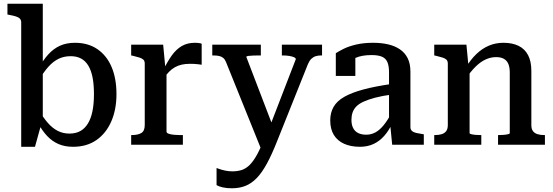

<svg xmlns="http://www.w3.org/2000/svg" viewBox="-20 -778 2973 1032"><path d="M373 11Q329 11 295 -3.5Q261 -18 234 -46.5Q207 -75 184 -117L188 -187Q213 -145 237.5 -117Q262 -89 290.5 -74.5Q319 -60 353 -60Q387 -60 411.5 -73.5Q436 -87 452.5 -114Q469 -141 477 -180.5Q485 -220 485 -272Q485 -324 477.5 -362Q470 -400 454.5 -425.5Q439 -451 415.5 -463.5Q392 -476 360 -476Q324 -476 295 -462Q266 -448 240 -419Q214 -390 187 -344L186 -408Q211 -454 239 -485Q267 -516 302 -532Q337 -548 383 -548Q454 -548 504 -513.5Q554 -479 580 -417.5Q606 -356 606 -272Q606 -189 578 -125Q550 -61 498 -25Q446 11 373 11ZM94 -657Q94 -670 87 -677.5Q80 -685 66 -689.5Q52 -694 30 -698L20 -700V-758H210V-122L203 -115L168 11H94Z M1064 -543V-430Q1057 -431 1046.5 -432.5Q1036 -434 1024 -434.5Q1012 -435 1001 -435Q976 -435 956.5 -430.5Q937 -426 920 -416.5Q903 -407 888 -391.5Q873 -376 857 -353L856 -397Q879 -446 903 -479.5Q927 -513 957 -530.5Q987 -548 1027 -548Q1040 -548 1050 -546.5Q1060 -545 1064 -543ZM685 0V-52H688Q721 -52 739.5 -63Q758 -74 758 -106V-436Q758 -450 751 -457Q744 -464 730 -468.5Q716 -473 695 -478L685 -480V-538H857L870 -400L875 -402V-71Q875 -63 887 -59Q899 -55 915.5 -53.5Q932 -52 946 -52H963V0Z M1461 -62 1438 -11 1387 32 1195 -444Q1189 -459 1180 -466.5Q1171 -474 1158 -477Q1145 -480 1127 -480H1121V-538H1382V-480H1376Q1359 -480 1342.5 -479.5Q1326 -479 1315 -477.5Q1304 -476 1304 -472ZM1469 -18Q1441 53 1414.5 101.5Q1388 150 1360 179Q1332 208 1299.5 221Q1267 234 1226 234Q1198 234 1176.5 229Q1155 224 1144 217V125Q1147 126 1159.5 130.5Q1172 135 1190.5 139Q1209 143 1229 143Q1256 143 1278.5 136Q1301 129 1321.5 109Q1342 89 1362.5 51.5Q1383 14 1405 -46L1421 -74L1570 -460Q1570 -466 1560 -470.5Q1550 -475 1534 -477.5Q1518 -480 1500 -480H1495V-538H1711V-480H1705Q1690 -480 1677 -476Q1664 -472 1653.5 -462Q1643 -452 1635 -433Z M2087 -327V-270Q2034 -263 1996.5 -253Q1959 -243 1934 -231.5Q1909 -220 1895 -205.5Q1881 -191 1875 -173Q1869 -155 1869 -134Q1869 -107 1878.5 -89Q1888 -71 1906 -62.5Q1924 -54 1948 -54Q1975 -54 1998 -66.5Q2021 -79 2042.5 -105.5Q2064 -132 2085 -172L2090 -118Q2071 -77 2045.5 -48Q2020 -19 1987.5 -4Q1955 11 1915 11Q1866 11 1830 -5Q1794 -21 1774.5 -52.5Q1755 -84 1755 -131Q1755 -172 1773 -203.5Q1791 -235 1830.5 -257.5Q1870 -280 1933 -297Q1996 -314 2087 -327ZM2088 0 2077 -112 2071 -117V-389Q2071 -423 2062.5 -443.5Q2054 -464 2033.5 -473Q2013 -482 1977 -482Q1925 -482 1891.5 -467Q1858 -452 1843 -434Q1840 -441 1842 -449.5Q1844 -458 1850.5 -465.5Q1857 -473 1867 -478Q1877 -483 1890 -485V-370H1785V-492Q1800 -502 1827 -515.5Q1854 -529 1894 -538.5Q1934 -548 1986 -548Q2030 -548 2066.5 -539.5Q2103 -531 2130 -512.5Q2157 -494 2171.5 -464.5Q2186 -435 2186 -393V-95Q2186 -82 2194 -74.5Q2202 -67 2217 -63.5Q2232 -60 2253 -57L2258 -56V0Z M2314 0V-52H2317Q2339 -52 2354.5 -57Q2370 -62 2378.5 -73.5Q2387 -85 2387 -106V-436Q2387 -450 2380 -457Q2373 -464 2359 -468.5Q2345 -473 2324 -478L2314 -480V-538H2487L2498 -423L2504 -416V-62Q2504 -59 2514 -56.5Q2524 -54 2537.5 -53Q2551 -52 2563 -52H2567V0ZM2909 0H2657V-52H2660Q2671 -52 2685.5 -53Q2700 -54 2710 -56.5Q2720 -59 2720 -62V-388Q2720 -416 2712.5 -434Q2705 -452 2689 -461.5Q2673 -471 2646 -471Q2618 -471 2590.5 -458.5Q2563 -446 2536.5 -420Q2510 -394 2484 -355V-415Q2509 -457 2540 -487Q2571 -517 2607.5 -532.5Q2644 -548 2686 -548Q2734 -548 2767.5 -531.5Q2801 -515 2818.5 -481.5Q2836 -448 2836 -397V-106Q2836 -85 2844.5 -73.5Q2853 -62 2868.5 -57Q2884 -52 2906 -52H2909Z"/></svg>

Font: Roboto Serif SemiCondensed Medium
Style: Regular
Weight: 500
Width: 4
Designer: Greg Gazdowicz
Foundry: Commercial Type
Version: Version 1.007